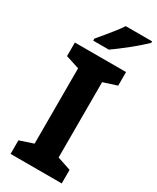

<svg xmlns="http://www.w3.org/2000/svg" viewBox="-234 -1000 872 1066"><g transform="rotate(30 202.0 -467.0)"><path d="M364 0H36V-87L123 -116V-599L36 -627V-714H364V-627L277 -599V-116L364 -87ZM404 -924Q389 -910 366 -889.5Q343 -869 316 -847.5Q289 -826 263.5 -806.5Q238 -787 219 -774H119V-787Q135 -806 156.5 -832Q178 -858 199.5 -885Q221 -912 235 -934H404Z"/></g></svg>

Font: Noto Sans Lao Looped
Style: Bold
Weight: 700
Designer: Mark Frömberg, Ben Mitchell
Foundry: The Fontpad Ltd
Version: Version 1.001